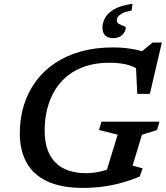

<svg xmlns="http://www.w3.org/2000/svg" viewBox="-20 -952 850 984"><path d="M421.5 -64.5Q445.5 -64.5 471.8 -68.5Q498 -72.5 525.2 -81.2Q552.5 -90 579 -104L517 -46L583 -262L487.5 -285.5L500 -328.5H797.5L784.5 -285.5L707.5 -261.5L659.5 -103L711 -89.5L696 -47Q653 -29 605.8 -15.8Q558.5 -2.5 508.8 4.2Q459 11 406.5 11Q293 11 221 -23.2Q149 -57.5 115.2 -120.2Q81.5 -183 81.5 -267.5Q81.5 -344.5 102 -411.5Q122.5 -478.5 162.2 -533.2Q202 -588 260 -627.2Q318 -666.5 393.2 -687.8Q468.5 -709 559.5 -709Q594 -709 625.2 -705.5Q656.5 -702 684.5 -695.5Q712.5 -689 738.5 -679.5L693.5 -677.5L762 -734H809.5L748 -471H683.5L675.5 -638L695 -592Q661 -614.5 623.2 -622.5Q585.5 -630.5 539.5 -630.5Q473 -630.5 420.2 -613.2Q367.5 -596 327.8 -564.8Q288 -533.5 261.8 -490.2Q235.5 -447 222.2 -394.5Q209 -342 209 -283Q209 -209 234.5 -160.2Q260 -111.5 307.5 -88Q355 -64.5 421.5 -64.5ZM624.5 -810.5Q624.5 -791 607.2 -773.8Q590 -756.5 559 -756.5Q534 -756.5 519.5 -770Q505 -783.5 505 -810.5Q505 -834.5 518 -859.2Q531 -884 564.2 -904Q597.5 -924 659 -932.5L654.5 -898Q623.5 -892.5 607.2 -884Q591 -875.5 584.8 -866.2Q578.5 -857 578.5 -848Q578.5 -835.5 590 -829.2Q601.5 -823 613 -819.2Q624.5 -815.5 624.5 -810.5Z"/></svg>

Font: Newsreader 9pt Medium
Style: Italic
Weight: 500
Italic angle: -17°
Designer: Hugues Gentile
Foundry: Production Type
Version: Version 1.003